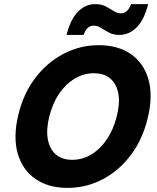

<svg xmlns="http://www.w3.org/2000/svg" viewBox="-20 -905 765 935"><path d="M308.3 10Q215.8 10 152.5 -33.8Q89.2 -77.5 66.2 -157.5Q43.3 -237.5 69.2 -345.8Q94.2 -450 152.1 -525.8Q210 -601.7 290 -643.3Q370 -685 460.8 -685Q554.2 -685 617.1 -641.7Q680 -598.3 702.9 -518.3Q725.8 -438.3 699.2 -329.2Q674.2 -225 616.2 -148.8Q558.3 -72.5 478.8 -31.2Q399.2 10 308.3 10ZM331.7 -126.7Q381.7 -126.7 425 -152.9Q468.3 -179.2 500.4 -226.7Q532.5 -274.2 548.3 -337.5Q565 -401.7 556.2 -449.2Q547.5 -496.7 517.1 -522.5Q486.7 -548.3 436.7 -548.3Q387.5 -548.3 343.8 -522.1Q300 -495.8 267.9 -448.8Q235.8 -401.7 220 -337.5Q204.2 -274.2 212.9 -226.7Q221.7 -179.2 252.1 -152.9Q282.5 -126.7 331.7 -126.7ZM304.2 -735Q323.3 -810.8 359.6 -847.9Q395.8 -885 444.2 -885Q474.2 -885 495 -873.8Q515.8 -862.5 533.3 -851.2Q550.8 -840 569.2 -840Q601.7 -840 618.3 -885H701.7Q682.5 -809.2 645.8 -772.1Q609.2 -735 560.8 -735Q532.5 -735 511.2 -746.2Q490 -757.5 472.5 -768.8Q455 -780 435.8 -780Q420 -780 407.5 -769.2Q395 -758.3 387.5 -735Z"/></svg>

Font: Funnel Sans Light ExtraBold
Style: Italic
Weight: 800
Italic angle: -14.036°
Version: Version 1.000